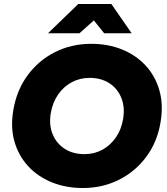

<svg xmlns="http://www.w3.org/2000/svg" viewBox="-20 -932 840 964"><path d="M396 12Q311 12 240.5 -16.5Q170 -45 121.5 -97.5Q73 -150 52.5 -221.5Q32 -293 47 -380Q64 -480 119 -554.5Q174 -629 256.5 -670.5Q339 -712 438 -712Q523 -712 593 -683.5Q663 -655 711.5 -602.5Q760 -550 780.5 -477.5Q801 -405 786 -318Q770 -220 715 -145.5Q660 -71 577.5 -29.5Q495 12 396 12ZM404 -158Q453 -158 493.5 -180Q534 -202 561.5 -241.5Q589 -281 598 -334Q608 -394 589 -441Q570 -488 528.5 -514.5Q487 -541 430 -541Q381 -541 340 -519Q299 -497 271.5 -457Q244 -417 235 -364Q225 -304 244.5 -257.5Q264 -211 305.5 -184.5Q347 -158 404 -158ZM221 -765 373 -912H538V-907L379 -765ZM503 -765 389 -907V-912H539L641 -765Z"/></svg>

Font: Figtree Light Black
Style: Italic
Weight: 900
Italic angle: -9.5°
Version: Version 2.000